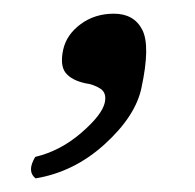

<svg xmlns="http://www.w3.org/2000/svg" viewBox="-20 -122 284 279"><path d="M145.5 -102.1Q174.8 -102.1 186.8 -78.6Q198.7 -55.2 185.5 5.9Q176.8 46.9 132.3 87.4Q87.9 127.9 31.7 137.2Q18.6 127 31.2 106Q67.9 97.2 98.1 71Q128.4 44.9 132.3 26.9Q135.3 12.7 125.5 6.6Q115.7 0.5 104 -1Q84 -5.4 75.4 -16.1Q66.9 -26.9 71.8 -49.8Q76.7 -71.8 97.2 -86.9Q117.7 -102.1 145.5 -102.1Z"/></svg>

Font: Linux Libertine Slanted
Style: Semibold Slanted
Weight: 600
Designer: Philipp H. Poll
Foundry: Philipp H. Poll
Version: Version 5.1.1